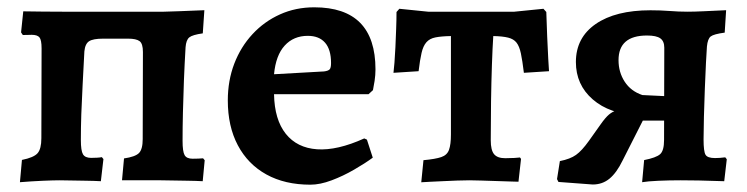

<svg xmlns="http://www.w3.org/2000/svg" viewBox="-20 -493 2042 525"><path d="M34.5 5.2 40 -55.7Q72.3 -62.2 82.7 -74Q93.1 -85.7 93.1 -115.2L93.7 -360.7Q93.7 -383.7 87.9 -390.8Q82.1 -397.8 66.6 -397.8Q62.6 -397.8 55.4 -397.5Q48.3 -397.3 42.4 -397.3L37.6 -404.4L43.6 -462Q68.6 -461.6 97.5 -461.3Q126.4 -461 151.3 -461H427.9Q440.5 -461 468.7 -462.3Q496.9 -463.6 538.8 -465.1L534.5 -401.8Q506.2 -397.8 497.6 -390.8Q488.9 -383.7 487.4 -363.7Q484.7 -318.1 482.9 -272.7Q481.2 -227.2 480.2 -185.5Q479.2 -143.9 479.2 -107.9Q479.2 -78.6 484.8 -68.8Q490.4 -59 506.6 -59Q513.8 -59 522 -59.3Q530.2 -59.6 535.3 -60.1L539.7 -54.9L534.3 2.5Q516.2 1.5 493.7 1.2Q471.3 1 451.7 0.5Q432.1 0 420.4 0H313.6L319.1 -59.8Q349.7 -64.2 360 -74.5Q370.2 -84.8 370.2 -112.7L370.8 -350.9Q370.8 -373.9 361.5 -380.6Q352.2 -387.3 330.6 -387.3H261.7Q234.7 -387.3 223.7 -380.3Q212.7 -373.3 210.7 -352.4Q208.2 -303 205.9 -260.3Q203.6 -217.7 202.3 -180.5Q201.1 -143.4 201.1 -110.2Q201.1 -80.8 206.9 -71.1Q212.8 -61.3 229.1 -61.3Q237.7 -61.3 245.8 -61.8Q253.9 -62.3 258.5 -63.3L262.8 -58L255.8 2.5Q238.2 1.5 216.2 1.2Q194.2 1 174.6 0.5Q155 0 142.9 0Q126.4 0 96.6 1.3Q66.7 2.6 34.5 5.2Z M828.7 12Q758.9 12 708.3 -16Q657.7 -44 630.3 -95.8Q602.9 -147.5 602.9 -218.5Q602.9 -272.6 620.6 -318.9Q638.4 -365.1 670.5 -399.7Q702.6 -434.3 745.5 -453.6Q788.4 -473 839.3 -473Q1006.7 -473 1006.7 -303.2Q1006.7 -288 1004.3 -271.9Q1001.8 -255.9 999.8 -246.5L987.7 -235.4H729.3Q730.6 -165.8 761.4 -127.2Q792.2 -88.6 847.1 -84.8Q902 -81 976 -114.5L983.3 -111.2L999.3 -61.9Q978.4 -46.5 948.4 -29.2Q918.4 -11.8 886.8 0.1Q855.2 12 828.7 12ZM729.3 -290 866.1 -297.7Q877.9 -299.2 881.6 -303.6Q885.2 -307.9 885.2 -320.6Q885.2 -357.5 868.9 -376.2Q852.6 -395 821.6 -395Q782.8 -395 758.5 -368.4Q734.2 -341.9 729.3 -290Z M1131.9 5.4 1137.9 -55Q1170.7 -58 1186.7 -63.5Q1202.7 -69 1207.8 -83.5Q1213 -98 1213 -125.2V-394.4Q1186.2 -393.9 1170.5 -390.7Q1154.7 -387.5 1145.9 -377.4Q1137 -367.3 1132.7 -348.3Q1128.3 -329.4 1124.6 -298.3L1055.9 -293.9Q1057 -303.2 1058.6 -321.7Q1060.1 -340.1 1061.2 -364Q1062.2 -388 1063.2 -413.1Q1064.2 -438.2 1064.2 -460.2L1072 -469L1150.8 -461H1386.3L1466 -469L1473.8 -460.2Q1474.8 -427.7 1476.2 -393.2Q1477.5 -358.7 1479.1 -332.6Q1480.7 -306.5 1481.2 -298.3L1412.5 -293.9Q1408.4 -327.4 1404.3 -347Q1400.1 -366.6 1392.3 -376.5Q1384.5 -386.4 1369.5 -390.1Q1354.5 -393.9 1328.8 -394.4Q1326.7 -362.4 1325.1 -315.8Q1323.5 -269.2 1322.7 -215.8Q1321.9 -162.4 1321.9 -109.3Q1321.9 -82.4 1331 -71.4Q1340.1 -60.4 1361.6 -60.4Q1375.1 -60.4 1386.8 -61.1Q1398.5 -61.8 1401.8 -62.4L1404.7 -58.5L1397.7 3.9Q1390.6 3.9 1373.7 3.2Q1356.8 2.5 1336.3 2Q1315.7 1.5 1296.1 0.7Q1276.4 0 1263.7 0Q1249.6 0 1230.2 0.7Q1210.9 1.5 1190.9 2.4Q1170.9 3.4 1154.7 4.1Q1138.5 4.8 1131.9 5.4Z M1600.7 11.5 1507 4.5 1503.1 -3.3 1510.9 -52.5Q1539.4 -58.2 1555.1 -69.5Q1570.9 -80.7 1590.2 -107.7L1622.3 -152.9Q1635.2 -171.3 1645.1 -179.7Q1655 -188.1 1667.4 -191.8Q1679.7 -195.5 1697.4 -199.1L1723.6 -178.4Q1646.9 -181.2 1600.8 -221.2Q1554.7 -261.2 1554.7 -323.4Q1554.7 -389.9 1608.9 -427.4Q1663.2 -464.9 1758.6 -464.9Q1785.9 -464.9 1810.8 -463Q1835.7 -461 1860.3 -461Q1879 -461 1905.3 -462.3Q1931.6 -463.6 1965.5 -465.1L1961.6 -403.8Q1931.6 -399.8 1923.3 -393.3Q1915 -386.8 1913 -365.7Q1912 -353.2 1910.4 -321.7Q1908.9 -290.2 1907.3 -250.6Q1905.8 -211 1904.8 -173.9Q1903.8 -136.7 1903.8 -111.8Q1903.8 -79.1 1909.1 -70Q1914.4 -60.8 1935.1 -60.8Q1941.5 -60.8 1948.5 -61.3Q1955.5 -61.8 1963.1 -62.8L1967.3 -57.6L1960.3 2.5Q1922.1 1 1890.7 0.5Q1859.2 0 1841.4 0Q1809.8 0 1780.3 1.3Q1750.7 2.6 1735.8 5.2L1741.3 -55.3Q1774 -61.7 1784.9 -71.3Q1795.8 -80.8 1795.8 -110.2L1796.4 -362.6Q1796.4 -380.4 1785.6 -388.1Q1774.8 -395.9 1749.2 -395.9Q1671.3 -395.9 1671.3 -328.5Q1671.3 -295.4 1688.2 -269.5Q1705 -243.7 1736.4 -233.1L1819.4 -229.1V-163.2H1737.7L1682.6 -54.5Q1666 -20.4 1646.6 -4.5Q1627.2 11.5 1600.7 11.5Z"/></svg>

Font: Alegreya
Style: Regular
Weight: 400
Designer: Juan Pablo del Peral
Foundry: Huerta Tipografica
Version: Version 2.009